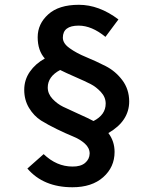

<svg xmlns="http://www.w3.org/2000/svg" viewBox="-20 -707 640 801"><path d="M308.1 -600.1Q242.2 -600.1 242.2 -549.8Q242.2 -525.9 270.5 -505.9Q298.8 -485.4 339.4 -468.8Q379.9 -452.1 420.9 -431.2Q461.9 -410.2 490.2 -372.6Q518.6 -335 519 -284.2Q519 -202.1 432.1 -151.9Q458 -117.7 458 -73.2Q458 -9.8 410.6 32.2Q363.3 74.2 282.2 74.2Q161.1 74.2 94.2 -3.9L162.1 -64Q216.3 -12.2 282.2 -12.2Q316.4 -11.7 335 -27.3Q353.5 -43 354 -66.4Q354 -89.8 334 -107.9Q314 -126 283.7 -138.2Q253.9 -150.4 217.8 -168Q181.6 -185.5 151.4 -204.1Q121.1 -223.6 101.1 -256.8Q81.1 -290 81.1 -332Q81.1 -374 104.5 -407.7Q127.9 -441.4 167 -462.9Q137.2 -496.1 137.2 -551.8Q137.2 -607.4 181.2 -647Q225.1 -687 309.1 -687Q393.1 -687 474.1 -626L419.9 -553.2Q362.8 -600.1 308.1 -600.1ZM179.2 -341.8Q179.2 -315.9 199.2 -294.4Q219.2 -273.4 243.2 -261.7Q267.1 -250 307.6 -231.9Q348.1 -213.9 370.1 -202.1Q420.9 -228 420.9 -274.9Q420.9 -301.8 400.9 -323.2Q380.9 -344.7 357.9 -356.4Q335 -368.2 293.5 -386.2Q252 -404.3 231 -415Q179.2 -387.7 179.2 -341.8Z"/></svg>

Font: SourceCodePro-Semibold
Style: Regular
Weight: 600
Monospace: yes
Designer: Paul D. Hunt
Foundry: Adobe Systems Incorporated
Version: Version 1.009;PS 1.000;hotconv 1.0.70;makeotf.lib2.5.5900